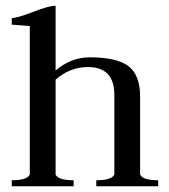

<svg xmlns="http://www.w3.org/2000/svg" viewBox="-20 -650 590 670"><path d="M21 0V-21Q75 -21 84 -41V-559Q22 -564 21 -564V-587Q40 -587 95.5 -608.5Q151 -630 174 -630V-404Q228 -450 293 -450Q388 -450 428.5 -419Q469 -388 469 -312V-41Q478 -21 532 -21V0H316V-21Q370 -21 379 -41V-319Q379 -416 287 -416Q224 -416 174 -372V-41Q183 -21 237 -21V0Z"/></svg>

Font: Judson
Style: Regular
Weight: 400
Version: Version 20110429